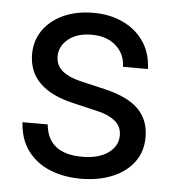

<svg xmlns="http://www.w3.org/2000/svg" viewBox="-44 -568 564 622"><g transform="rotate(5 237.5 -257.5)"><path d="M426.8 -361.3H345.7Q345.2 -402.3 315.4 -429.2Q285.6 -456.1 235.8 -456.1Q188.5 -456.1 160.2 -433.1Q131.8 -410.2 131.8 -377Q131.8 -347.7 153.3 -329.8Q174.8 -312 211.9 -303.2L294.9 -283.7Q369.1 -266.1 403.8 -231.2Q438.5 -196.3 438.5 -140.6Q438.5 -92.8 412.6 -58.6Q386.7 -24.4 342 -6.3Q297.4 11.7 241.2 11.7Q186 11.7 141.1 -6.3Q96.2 -24.4 68.4 -61.3Q40.5 -98.1 37.1 -154.3H119.1Q127.9 -59.6 239.3 -59.6Q293 -59.6 324 -82Q355 -104.5 355 -138.7Q355 -168 333.5 -185.5Q312 -203.1 277.3 -210.9L194.3 -230.5Q48.8 -264.6 48.8 -377Q48.8 -420.9 72.5 -454.8Q96.2 -488.8 138.4 -508.1Q180.7 -527.3 235.8 -527.3Q289.6 -527.3 332.3 -507.1Q375 -486.8 400.1 -449.7Q425.3 -412.6 426.8 -361.3Z"/></g></svg>

Font: Inter Display
Style: Regular
Weight: 400
Designer: Rasmus Andersson
Foundry: rsms
Version: Version 4.000;git-37864ae